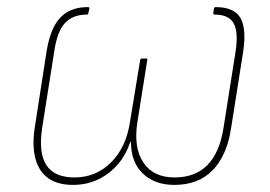

<svg xmlns="http://www.w3.org/2000/svg" viewBox="-20 -510 761 541"><path d="M186 11Q143 11 116.5 -7.5Q90 -26 80 -62.5Q70 -99 78 -151L111 -364Q118 -408 132.5 -435.5Q147 -463 170.5 -476.5Q194 -490 228 -490Q232 -490 232 -486L229 -474Q229 -469 226 -469Q185 -469 163 -445Q141 -421 133 -366L99 -151Q88 -80 110.5 -45Q133 -10 190 -10Q250 -10 292.5 -52Q335 -94 346 -165L375 -341Q376 -345 379 -345H392Q396 -345 395 -341L367 -165Q356 -94 384 -52Q412 -10 472 -10Q530 -10 564.5 -45Q599 -80 610 -151L644 -366Q652 -421 638 -445Q624 -469 584 -469Q581 -469 581 -473L583 -486Q584 -490 587 -490Q640 -490 657.5 -459.5Q675 -429 665 -363L631 -148Q619 -71 579 -30Q539 11 471 11Q416 11 382.5 -21Q349 -53 349 -110H347Q329 -55 285.5 -22Q242 11 186 11Z"/></svg>

Font: Sofia Sans Semi Condensed Thin
Style: Italic
Weight: 250
Italic angle: -9°
Version: Version 4.100